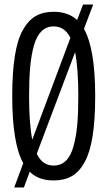

<svg xmlns="http://www.w3.org/2000/svg" viewBox="-20 -790 476 851"><path d="M217.8 9.8Q150.4 9.8 111.8 -28.8L85.9 41H43L83 -66.9Q34.2 -154.8 34.2 -363.8Q34.2 -468.3 45.7 -541Q57.1 -613.8 81.1 -656.7Q105 -699.7 138.2 -718.8Q171.4 -737.8 217.8 -737.8Q282.2 -737.8 321.8 -701.2L348.1 -770H393.1L352.1 -662.1Q401.9 -574.7 401.9 -363.8Q401.9 -258.8 390.4 -186.5Q378.9 -114.3 355 -71Q331.1 -27.8 297.9 -9Q264.6 9.8 217.8 9.8ZM108.9 -363.8Q108.9 -243.2 123 -170.9L292 -622.1Q267.6 -672.9 217.8 -672.9Q186 -672.9 164.3 -651.9Q142.6 -630.9 130.6 -588.9Q118.7 -546.9 113.8 -492.9Q108.9 -439 108.9 -363.8ZM143.1 -108.9Q167 -56.2 217.8 -56.2Q250 -56.2 271.7 -77.1Q293.5 -98.1 305.4 -140.4Q317.4 -182.6 322.3 -235.8Q327.1 -289.1 327.1 -363.8Q327.1 -485.4 313 -559.1Z"/></svg>

Font: Lumene Sans Condensed
Style: Regular
Weight: 400
Width: 3
Designer: Deni Anggara
Version: Version 1.003;Glyphs 3.1.2 (3151)